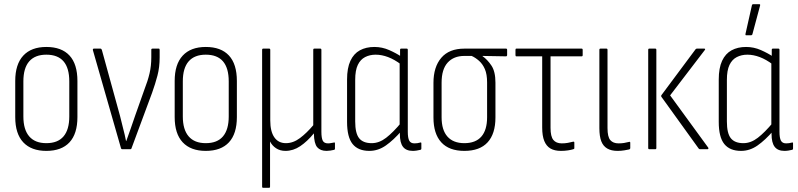

<svg xmlns="http://www.w3.org/2000/svg" viewBox="-20 -715 3825 920"><path d="M202 8Q130 8 91.5 -33Q53 -74 53 -154V-327Q53 -407 91.5 -448.5Q130 -490 202 -490Q275 -490 313 -449Q351 -408 351 -327V-154Q351 -74 313 -33Q275 8 202 8ZM202 -29Q257 -29 284.5 -61.5Q312 -94 312 -157V-325Q312 -389 284.5 -421Q257 -453 202 -453Q148 -453 120 -421Q92 -389 92 -325V-157Q92 -94 120 -61.5Q148 -29 202 -29Z M565 0Q562 0 560 -4L425 -475Q424 -482 430 -482H461Q466 -482 468 -476L555 -160Q562 -129 570 -99.5Q578 -70 584 -39H585Q596 -71 607 -101Q618 -131 628 -162L673 -289Q688 -327 696.5 -363Q705 -399 705 -441V-477Q705 -482 711 -482H741Q745 -482 745 -476V-440Q745 -393 734.5 -353Q724 -313 709 -271L610 -4Q609 0 605 0Z M966 8Q894 8 855.5 -33Q817 -74 817 -154V-327Q817 -407 855.5 -448.5Q894 -490 966 -490Q1039 -490 1077 -449Q1115 -408 1115 -327V-154Q1115 -74 1077 -33Q1039 8 966 8ZM966 -29Q1021 -29 1048.5 -61.5Q1076 -94 1076 -157V-325Q1076 -389 1048.5 -421Q1021 -453 966 -453Q912 -453 884 -421Q856 -389 856 -325V-157Q856 -94 884 -61.5Q912 -29 966 -29Z M1241 185Q1236 185 1236 179V-476Q1236 -482 1241 -482H1270Q1275 -482 1275 -476V-138Q1275 -85 1294.5 -57Q1314 -29 1350 -29Q1385 -29 1417.5 -53.5Q1450 -78 1481 -115V-476Q1481 -482 1486 -482H1515Q1520 -482 1520 -476V-84Q1520 -54 1526.5 -41Q1533 -28 1552 -28Q1559 -28 1566 -29.5Q1573 -31 1580 -32Q1585 -34 1585 -28V-2Q1585 2 1581 3Q1573 5 1563 6.5Q1553 8 1545 8Q1515 8 1500 -9.5Q1485 -27 1484 -75V-76Q1452 -37 1418.5 -14.5Q1385 8 1348 8Q1322 8 1303 -4.5Q1284 -17 1274 -37V179Q1274 185 1269 185Z M1750 8Q1696 8 1669.5 -25Q1643 -58 1643 -131V-334Q1643 -389 1659 -423.5Q1675 -458 1704.5 -474Q1734 -490 1774 -490Q1811 -490 1845 -475Q1879 -460 1904 -443L1902 -406Q1870 -430 1839.5 -441.5Q1809 -453 1780 -453Q1752 -453 1729.5 -441.5Q1707 -430 1694.5 -404Q1682 -378 1682 -332V-133Q1682 -76 1701 -52.5Q1720 -29 1761 -29Q1797 -29 1830.5 -55Q1864 -81 1903 -128L1904 -88Q1866 -44 1829 -18Q1792 8 1750 8ZM1958 8Q1926 8 1911 -11.5Q1896 -31 1896 -73V-96L1895 -106V-419L1897 -434V-476Q1897 -482 1902 -482H1929Q1934 -482 1934 -476V-84Q1934 -54 1941 -41Q1948 -28 1966 -28Q1973 -28 1980 -29Q1987 -30 1994 -32Q1999 -34 1999 -28V-3Q1999 2 1994 3Q1986 5 1976.5 6.5Q1967 8 1958 8Z M2205 8Q2132 8 2094.5 -33Q2057 -74 2057 -152V-318Q2057 -394 2094.5 -438Q2132 -482 2205 -482H2405Q2410 -482 2410 -476V-451Q2410 -449 2408.5 -447Q2407 -445 2405 -445L2292 -447V-446Q2316 -429 2335 -400.5Q2354 -372 2354 -319V-152Q2354 -74 2316.5 -33Q2279 8 2205 8ZM2205 -29Q2259 -29 2286.5 -60.5Q2314 -92 2314 -153V-320Q2314 -359 2303.5 -383.5Q2293 -408 2275.5 -423.5Q2258 -439 2240 -447H2205Q2154 -447 2125 -415Q2096 -383 2096 -319V-153Q2096 -92 2124 -60.5Q2152 -29 2205 -29Z M2668 8Q2637 8 2617.5 -3.5Q2598 -15 2588 -39.5Q2578 -64 2578 -104V-445H2454Q2450 -445 2450 -451V-476Q2450 -482 2454 -482H2767Q2772 -482 2772 -476V-451Q2772 -445 2767 -445H2618V-102Q2618 -61 2631.5 -44.5Q2645 -28 2672 -28Q2687 -28 2701 -30.5Q2715 -33 2726 -36Q2732 -37 2732 -32V-5Q2732 -1 2727 0Q2718 3 2702 5.5Q2686 8 2668 8Z M2939 8Q2909 8 2889.5 -3.5Q2870 -15 2861 -38.5Q2852 -62 2852 -101V-476Q2852 -482 2857 -482H2886Q2891 -482 2891 -476V-101Q2891 -59 2904.5 -43.5Q2918 -28 2944 -28Q2958 -28 2970.5 -30Q2983 -32 2994 -35Q3000 -37 3000 -31V-5Q3000 -1 2995 1Q2986 3 2971 5.5Q2956 8 2939 8Z M3334 0Q3331 0 3328 -3L3150 -250Q3146 -255 3150 -260L3313 -479Q3316 -482 3319 -482H3354Q3362 -482 3357 -475L3191 -258L3374 -7Q3375 -4 3374 -2Q3373 0 3370 0ZM3091 0Q3086 0 3086 -6V-476Q3086 -482 3091 -482H3120Q3125 -482 3125 -476V-6Q3125 0 3120 0Z M3531 8Q3477 8 3450.5 -25Q3424 -58 3424 -131V-334Q3424 -389 3440 -423.5Q3456 -458 3485.5 -474Q3515 -490 3555 -490Q3592 -490 3626 -475Q3660 -460 3685 -443L3683 -406Q3651 -430 3620.5 -441.5Q3590 -453 3561 -453Q3533 -453 3510.5 -441.5Q3488 -430 3475.5 -404Q3463 -378 3463 -332V-133Q3463 -76 3482 -52.5Q3501 -29 3542 -29Q3578 -29 3611.5 -55Q3645 -81 3684 -128L3685 -88Q3647 -44 3610 -18Q3573 8 3531 8ZM3739 8Q3707 8 3692 -11.5Q3677 -31 3677 -73V-96L3676 -106V-419L3678 -434V-476Q3678 -482 3683 -482H3710Q3715 -482 3715 -476V-84Q3715 -54 3722 -41Q3729 -28 3747 -28Q3754 -28 3761 -29Q3768 -30 3775 -32Q3780 -34 3780 -28V-3Q3780 2 3775 3Q3767 5 3757.5 6.5Q3748 8 3739 8ZM3555 -546Q3551 -546 3552 -552L3583 -690Q3584 -693 3585.5 -694Q3587 -695 3589 -695H3618Q3624 -695 3622 -688L3585 -550Q3583 -546 3579 -546Z"/></svg>

Font: Sofia Sans Condensed ExtraLight
Style: Regular
Weight: 250
Version: Version 4.100